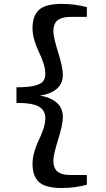

<svg xmlns="http://www.w3.org/2000/svg" viewBox="-20 -824 542 980"><path d="M146 12.7Q146 -18.6 156.2 -52.2Q166.5 -85.9 178.7 -110.4Q190.9 -134.8 201.2 -165Q211.4 -195.3 211.4 -221.2Q211.4 -260.3 179 -279.5Q146.5 -298.8 64 -298.8V-378.4Q121.6 -378.4 154.1 -386Q186.5 -393.6 199 -408Q211.4 -422.4 211.4 -447.3Q211.4 -473.1 201.2 -503.4Q190.9 -533.7 178.7 -558.1Q166.5 -582.5 156.2 -616.2Q146 -649.9 146 -681.2Q146 -743.2 179.2 -773.7Q212.4 -804.2 295.9 -804.2Q359.9 -804.2 423.3 -787.6V-737.8H340.8Q321.3 -737.8 306.9 -734.9Q292.5 -731.9 279.3 -724.4Q266.1 -716.8 259.3 -701.2Q252.4 -685.5 252.4 -662.6Q252.4 -634.8 276.6 -557.4Q300.8 -480 300.8 -442.4Q300.8 -355 184.1 -335.9Q236.8 -327.6 268.8 -300.5Q300.8 -273.4 300.8 -226.1Q300.8 -188.5 276.6 -111.1Q252.4 -33.7 252.4 -5.9Q252.4 17.1 259.3 32.7Q266.1 48.3 279.3 55.9Q292.5 63.5 306.9 66.4Q321.3 69.3 340.8 69.3H423.3V119.1Q359.9 135.7 295.9 135.7Q212.4 135.7 179.2 105.2Q146 74.7 146 12.7Z"/></svg>

Font: HaufeMerriweather
Style: Regular
Weight: 400
Designer: Eben Sorkin ( eben@eyebytes.com )
Foundry: Eben Sorkin
Version: Version 1.56